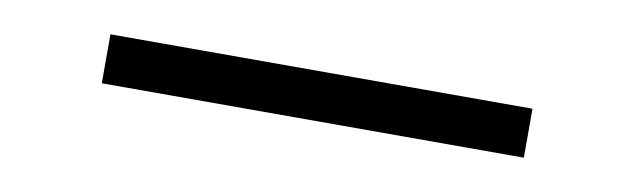

<svg xmlns="http://www.w3.org/2000/svg" viewBox="-23 -19 740 224"><g transform="rotate(10 347.0 93.0)"><path d="M97 122H597V64H97V122Z"/></g></svg>

Font: ChivoLight
Style: Regular
Weight: 300
Designer: Hector Gatti
Foundry: Omnibus-Type
Version: Version 1.004;PS 001.004;hotconv 1.0.88;makeotf.lib2.5.64775